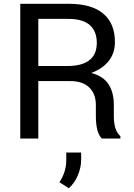

<svg xmlns="http://www.w3.org/2000/svg" viewBox="-20 -731 708 1013"><path d="M86.9 -710.9H344.7Q462.4 -710.9 524.4 -659.4Q586.4 -607.9 586.4 -508.8Q586.4 -451.7 554.2 -410.2Q522 -368.7 461.9 -346.2Q525.9 -328.6 553.2 -285.6Q580.6 -242.7 580.6 -177.2V-117.7Q580.6 -42.5 615.2 -12.7V0H517.6Q485.8 -30.3 485.8 -118.7V-176.3Q485.8 -235.8 450.9 -269.5Q416 -303.2 351.1 -303.2H182.1V0H86.9ZM182.1 -382.8H334.5Q490.7 -382.8 490.7 -504.9Q490.7 -565.4 454.1 -598.4Q417.5 -631.3 341.8 -631.3H182.1ZM408.2 73.7V110.8Q408.2 152.3 390.9 193.6Q373.5 234.9 343.3 262.2L293.5 230.5Q329.6 176.3 329.6 114.3V73.7Z"/></svg>

Font: Bert Sans Medium
Style: Regular
Weight: 500
Designer: Christian Robertson, Adam Twardoch, & Cristiano Sobral
Foundry: Google
Version: Version 12.135;January 10, 2020;FontCreator 12.0.0.2547 64-b